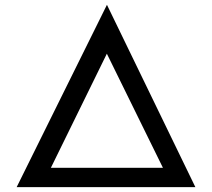

<svg xmlns="http://www.w3.org/2000/svg" viewBox="-20 -767 869 787"><path d="M48.3 0 418 -746.6 418.5 -747.1 780.8 0ZM647.9 -79.1 418 -546.9 188.5 -79.1Z"/></svg>

Font: Plaster
Style: Regular
Weight: 400
Designer: Eben Sorkin
Foundry: Eben Sorkin
Version: Version 1.007